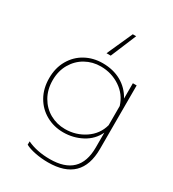

<svg xmlns="http://www.w3.org/2000/svg" viewBox="-229 -875 1106 1228"><g transform="rotate(30 324.0 -260.5)"><path d="M329 -562H298L383 -751H408ZM310 15Q241 15 183.5 -17Q126 -49 93 -107Q60 -165 60 -241Q60 -317 93.5 -375Q127 -433 184 -464Q241 -495 310 -495Q388 -495 447 -462Q506 -429 540 -367V-480H568V-11Q568 230 322 230Q273 230 227.5 221Q182 212 154 197V172Q225 206 322 206Q540 206 540 -5V-115Q510 -52 447 -18.5Q384 15 310 15ZM540 -170V-312Q517 -386 453 -428.5Q389 -471 310 -471Q249 -471 198 -442.5Q147 -414 116.5 -361.5Q86 -309 86 -241Q86 -172 116.5 -119Q147 -66 198 -37.5Q249 -9 310 -9Q390 -9 455 -52.5Q520 -96 540 -170Z"/></g></svg>

Font: Prompt Thin
Style: Regular
Weight: 100
Designer: Katatrad Team
Foundry: CadsonDemak
Version: Version 1.030